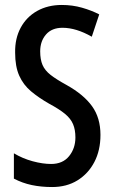

<svg xmlns="http://www.w3.org/2000/svg" viewBox="-20 -744 460 774"><path d="M385 -200Q385 -138 360.5 -91Q336 -44 292.5 -17Q249 10 190 10Q146 10 108 2Q70 -6 36 -24V-126Q71 -105 111.5 -94Q152 -83 186 -83Q233 -83 258.5 -114.5Q284 -146 284 -190Q284 -221 274.5 -243.5Q265 -266 242 -285Q219 -304 178 -326Q136 -350 105 -376Q74 -402 57.5 -439Q41 -476 41 -532Q40 -589 63.5 -632.5Q87 -676 130 -700Q173 -724 229 -724Q272 -724 310.5 -713Q349 -702 380 -686L350 -596Q287 -632 232 -632Q189 -632 165.5 -605Q142 -578 142 -537Q142 -504 151.5 -482Q161 -460 184 -442Q207 -424 249 -401Q317 -363 351 -316Q385 -269 385 -200Z"/></svg>

Font: Noto Sans Lao UI ExtCond Med
Style: Regular
Weight: 500
Width: 2
Designer: Monotype Design Team
Foundry: Monotype Imaging Inc.
Version: Version 2.000; ttfautohint (v1.8.4.7-5d5b)